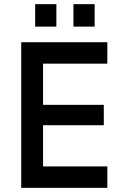

<svg xmlns="http://www.w3.org/2000/svg" viewBox="-20 -903 592 923"><path d="M82 0H496V-103H187V-301H479V-399H187V-597H496V-700H82ZM333 -775H435V-883H333ZM149 -775H251V-883H149Z"/></svg>

Font: Finlandica Medium
Style: Regular
Weight: 500
Designer: Niklas Ekholm, Juho Hiilivirta, Jaakko Suomalainen
Foundry: Helsinki Type Studio
Version: Version 2.000;Glyphs 3.2 (3202)